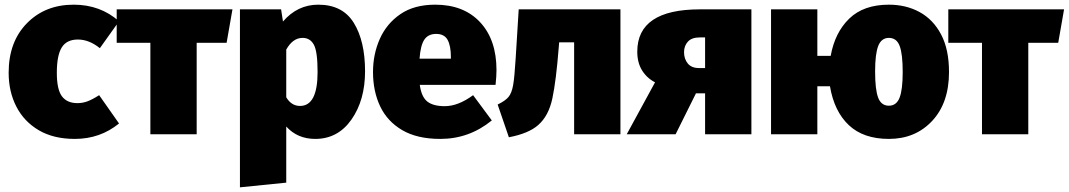

<svg xmlns="http://www.w3.org/2000/svg" viewBox="-20 -574 4570 821"><path d="M300 20Q209 20 146 -17Q83 -54 50 -118Q17 -182 17 -263Q17 -395 95 -474.5Q173 -554 295 -554Q409 -554 489 -483L407 -368Q361 -405 313 -405Q265 -405 244 -371Q223 -337 223 -263Q223 -191 245 -162Q267 -133 311 -133Q333 -133 353.5 -140.5Q374 -148 404 -167L489 -46Q408 20 300 20Z M821 0H623V-391H479V-534H974L949 -391H821Z M1006 227V-534H1182L1190 -482Q1252 -554 1341 -554Q1445 -554 1493 -476Q1541 -398 1541 -269Q1541 -146 1483 -63Q1425 20 1328 20Q1252 20 1204 -33V207ZM1263 -121Q1338 -121 1338 -266Q1338 -354 1322 -383Q1306 -412 1274 -412Q1232 -412 1204 -362V-158Q1226 -121 1263 -121Z M1863 20Q1764 20 1700 -17.5Q1636 -55 1605.5 -119.5Q1575 -184 1575 -266Q1575 -342 1604 -407.5Q1633 -473 1692 -513.5Q1751 -554 1841 -554Q1963 -554 2033 -479Q2103 -404 2103 -274Q2103 -249 2099 -211H1775Q1782 -160 1807 -140Q1832 -120 1882 -120Q1939 -120 2003 -167L2083 -59Q1986 20 1863 20ZM1908 -323V-330Q1908 -378 1894 -403.5Q1880 -429 1845 -429Q1811 -429 1794.5 -404.5Q1778 -380 1774 -323Z M2156 13 2108 -127Q2141 -143 2154.5 -159.5Q2168 -176 2174 -209Q2180 -242 2185 -324L2198 -534H2633V0H2435V-393H2371L2369 -369Q2358 -229 2342 -153.5Q2326 -78 2281 -39Q2240 -3 2156 13Z M3193 0H2995V-175H2956L2869 0H2660L2781 -222Q2746 -240 2725.5 -273Q2705 -306 2705 -353Q2705 -534 2973 -534H3193ZM2995 -283V-414H2973Q2938 -414 2921.5 -396Q2905 -378 2905 -351Q2905 -322 2921 -302.5Q2937 -283 2969 -283Z M3781 20Q3672 20 3609.5 -39Q3547 -98 3529 -205H3475V0H3277V-534H3475V-335H3532Q3550 -435 3611.5 -494.5Q3673 -554 3781 -554Q3854 -554 3912 -522.5Q3970 -491 4004 -427Q4038 -363 4038 -266Q4038 -134 3966 -57Q3894 20 3781 20ZM3781 -122Q3813 -122 3826.5 -156Q3840 -190 3840 -266Q3840 -343 3827 -377.5Q3814 -412 3781 -412Q3749 -412 3735.5 -378Q3722 -344 3722 -268Q3722 -191 3735 -156.5Q3748 -122 3781 -122Z M4377 0H4179V-391H4035V-534H4530L4505 -391H4377Z"/></svg>

Font: Trujillo Black
Style: Regular
Weight: 900
Designer: Fira Sans original fonts by bBox Type GmbH, Carrois Corporate GbR, & Edenspiekermann AG / Changes by Cristiano Sobral
Foundry: Fira Sans original fonts by bBox Type GmbH, Carrois Corporate GbR, & Edenspiekermann AG / Changes by Cristiano Sobral
Version: Version 4.301;July 28, 2020;FontCreator 13.0.0.2655 64-bit